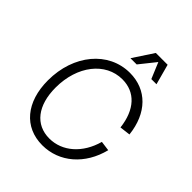

<svg xmlns="http://www.w3.org/2000/svg" viewBox="-253 -1075 1241 1241"><g transform="rotate(45 367.0 -454.5)"><path d="M347 16C502 16 629 -94 671 -263L604 -272C566 -134 466 -47 348 -47C221 -47 144 -146 144 -309C144 -507 258 -652 412 -652C529 -652 606 -569 623 -423L696 -432C677 -608 571 -716 417 -716C222 -716 76 -541 76 -307C76 -109 181 16 347 16ZM352 -785H409L497 -895L543 -785H590L552 -925H444Z"/></g></svg>

Font: Uncut Sans Book Italic
Style: Regular
Weight: 350
Italic angle: -11°
Designer: Kasper Nordkvist
Foundry: UNCUT.wtf
Version: Version 1.304;Glyphs 3.2 (3246)